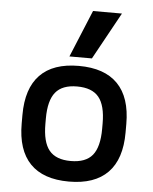

<svg xmlns="http://www.w3.org/2000/svg" viewBox="-55 -836 711 893"><g transform="rotate(5 300.0 -390.0)"><path d="M300 10Q180 10 119 -53Q58 -116 58 -240V-280Q58 -404 119 -467Q180 -530 300 -530Q420 -530 481.5 -467Q543 -404 543 -280V-240Q543 -116 481.5 -53Q420 10 300 10ZM300 -86Q370 -86 401.5 -124.5Q433 -163 433 -248V-273Q433 -357 401.5 -395.5Q370 -434 300 -434Q231 -434 199.5 -395.5Q168 -357 168 -273V-248Q168 -163 199.5 -124.5Q231 -86 300 -86ZM357 -570H252L343 -790H478Z"/></g></svg>

Font: M PLUS Code Latin Expanded Medium
Style: Regular
Weight: 500
Width: 7
Designer: Coji Morishita
Foundry: UNDERFOREST DESIGN
Version: Version 1.002; ttfautohint (v1.8.3)